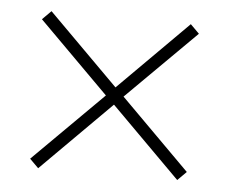

<svg xmlns="http://www.w3.org/2000/svg" viewBox="-38 -594 569 477"><g transform="rotate(5 246.5 -356.0)"><path d="M419.9 -549.8 441.9 -527.8 269 -356 441.9 -183.1 419.9 -161.1 247.1 -334 73.2 -160.2 51.3 -182.1 225.1 -355 50.3 -529.8 72.3 -551.8 247.1 -377Z"/></g></svg>

Font: TypoPRO Playfair Display SC
Style: Bold
Weight: 700
Designer: Claus Eggers Sørensen
Foundry: Claus Eggers Sørensen
Version: Version 1.004;PS 001.004;hotconv 1.0.70;makeotf.lib2.5.58329